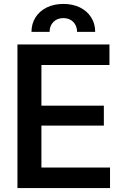

<svg xmlns="http://www.w3.org/2000/svg" viewBox="-20 -953 632 973"><path d="M68.4 0V-727.5H534.7V-623.5H189.9V-417.5H506.3V-316.4H189.9V-104H537.6V0ZM139.6 -791.5Q139.6 -833 160.2 -865.2Q180.7 -897.5 217.3 -915.3Q253.9 -933.1 301.3 -933.1Q348.6 -933.1 385 -915.3Q421.4 -897.5 441.9 -865.2Q462.4 -833 462.4 -791.5H370.6Q370.6 -822.3 351.3 -841.8Q332 -861.3 301.3 -861.3Q270 -861.3 250.7 -841.8Q231.4 -822.3 231.4 -791.5Z"/></svg>

Font: Inter Cardless Tabular Medium
Style: Regular
Weight: 500
Designer: Rasmus Andersson
Foundry: rsms
Version: Version 4.000;git-4fc901f